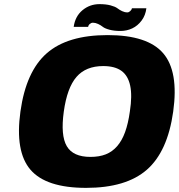

<svg xmlns="http://www.w3.org/2000/svg" viewBox="-20 -890 866 930"><path d="M206.5 -632Q307 -720 501 -720Q695 -720 770.5 -632Q846 -544 819 -350Q792 -156 691.5 -68Q591 20 397 20Q203 20 127.5 -68Q52 -156 79 -350Q106 -544 206.5 -632ZM418 -130Q461 -130 492.5 -142.5Q524 -155 547.5 -182Q571 -209 586 -250.5Q601 -292 609 -350Q621 -427 610.5 -475.5Q600 -524 568 -547Q536 -570 480 -570Q396 -570 350.5 -517.5Q305 -465 289 -349.5Q273 -234 303.5 -182Q334 -130 418 -130ZM337 -760Q344 -811 379.5 -840.5Q415 -870 462 -870Q493 -870 515.5 -864Q538 -858 548.5 -850Q559 -842 571.5 -836Q584 -830 597 -830Q604 -830 611 -836.5Q618 -843 619 -850H689Q685 -816 666 -790.5Q647 -765 620.5 -752.5Q594 -740 563.5 -740Q533 -740 510.5 -746Q488 -752 478 -760Q468 -768 455 -774Q442 -780 430 -780Q422 -780 415 -774Q408 -768 407 -760Z"/></svg>

Font: Fivo Sans Modern Heavy
Style: Regular
Weight: 900
Designer: Alexander Slobzheninov
Foundry: Alexander Slobzheninov
Version: 1.0